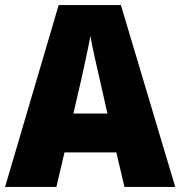

<svg xmlns="http://www.w3.org/2000/svg" viewBox="-20 -736 710 756"><path d="M470 0H670L456 -716H211L0 0H202L234 -136H438ZM373 -422 403 -289H269L300 -423C311 -472 328 -550 336 -595C343 -550 363 -466 373 -422Z"/></svg>

Font: Noto Sans Devanagari SemiCondensed Black
Style: Regular
Weight: 900
Width: 4
Designer: Jelle Bosma - Monotype Design Team
Foundry: Monotype Imaging Inc.
Version: Version 2.004